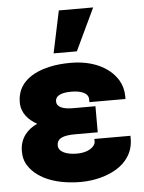

<svg xmlns="http://www.w3.org/2000/svg" viewBox="-55 -826 661 880"><g transform="rotate(-5 275.5 -386.0)"><path d="M24 -154C24 -128 30 -103 45 -83C88 -20 178 10 282 10C345 10 405 -7 446 -32C489 -58 526 -102 526 -168V-181H360V-168C360 -162 358 -159 355 -153C342 -134 314 -121 274 -121C228 -121 190 -136 190 -166C190 -200 222 -210 275 -210H378V-330H275C228 -330 200 -342 200 -367C200 -397 233 -406 274 -406C318 -406 352 -393 352 -364V-351H518V-364C518 -391 511 -416 498 -438C459 -502 380 -538 282 -538C246 -538 213 -535 183 -528C108 -511 34 -469 34 -378C34 -328 66 -295 105 -273C60 -253 24 -214 24 -154ZM208 -588H315L407 -782H249Z"/></g></svg>

Font: Asimov Pro
Style: Ult
Weight: 900
Designer: Google
Version: Version 2.000980; 2014